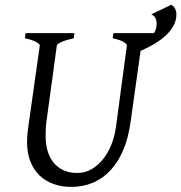

<svg xmlns="http://www.w3.org/2000/svg" viewBox="-20 -751 743 787"><path d="M703.1 -692.4Q703.1 -666 689.5 -642.6Q675.8 -619.1 652.6 -599.4Q629.4 -579.6 598.6 -563Q578.1 -552.2 556.2 -542.5L515.1 -250Q506.3 -186 485.4 -136.5Q464.4 -86.9 433.1 -53.2Q401.9 -19.5 361.1 -2.2Q320.3 15.1 272 15.1Q231.9 15.1 198.5 2.9Q165 -9.3 141.1 -32.7Q117.2 -56.2 104 -90.6Q90.8 -125 90.8 -169.9Q90.8 -195.8 95.2 -226.1L143.1 -564Q144 -569.8 128.9 -578.6Q113.8 -587.4 82 -594.2L85 -615.2H285.2L282.2 -594.2Q251.5 -587.4 232.7 -579.1Q213.9 -570.8 212.9 -564L169.9 -249Q168 -234.9 167.5 -220.7Q167 -206.5 167 -193.8Q167 -159.7 175.3 -131.8Q183.6 -104 200 -84Q216.3 -64 240.7 -53Q265.1 -42 296.9 -42Q328.6 -42 355.5 -57.6Q382.3 -73.2 402.8 -99.1Q423.3 -125 436.8 -158.7Q450.2 -192.4 455.1 -229L500 -564Q501 -569.8 487.3 -578.6Q473.6 -587.4 441.9 -594.2L444.8 -615.2H611.3Q622.1 -632.3 622.1 -655.8Q622.1 -664.6 618.2 -674.8Q614.3 -685.1 600.1 -692.4L682.1 -731.4Q694.3 -724.1 698.7 -713.6Q703.1 -703.1 703.1 -692.4Z"/></svg>

Font: Gentium Plus Viet
Style: Italic
Weight: 400
Italic angle: -8°
Designer: J. Victor Gaultney, Annie Olsen, Iska Routamaa, Becca Hirsbrunner
Foundry: SIL International
Version: Version 5.000